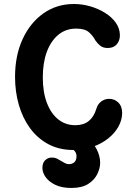

<svg xmlns="http://www.w3.org/2000/svg" viewBox="-20 -735 671 960"><path d="M347.2 15Q275.8 15 221.2 -14.4Q166.8 -43.8 129.8 -94.6Q92.8 -145.5 74 -211.4Q55.2 -277.2 55.2 -350.2Q55.2 -457 92.9 -539Q130.5 -621 197 -668Q263.5 -715 349.2 -715Q391.2 -715 431.6 -703.2Q472 -691.5 505.4 -670.6Q538.8 -649.8 558.8 -621.6Q578.8 -593.5 579.5 -560Q580 -532.8 564.2 -513.9Q548.5 -495 518.8 -495Q495 -495 480.8 -506.8Q466.5 -518.5 457 -532.8Q445.8 -554.8 425.2 -573.4Q404.8 -592 360.8 -592Q309 -592 271.8 -561.2Q234.5 -530.5 214.2 -476Q194 -421.5 194 -348Q194 -274.2 214.4 -220.8Q234.8 -167.2 271.1 -138.1Q307.5 -109 356.8 -109Q398 -109 423.9 -130Q449.8 -151 462 -191.8Q468.5 -214 485.9 -227.4Q503.2 -240.8 526 -240.8Q552.8 -240.8 571.9 -222Q591 -203.2 590.8 -168.8Q590.2 -134 571.6 -101Q553 -68 520 -42Q487 -16 442.9 -0.5Q398.8 15 347.2 15ZM336.8 204.8Q289.2 204.8 257 189.4Q224.8 174 208.4 150.9Q192 127.8 192 105Q192 79.2 206 66Q220 52.8 238 52.8Q255.5 52.8 266.6 58.9Q277.8 65 287.5 70.8Q296.2 76.2 305.5 81Q314.8 85.8 325.2 85.8Q340.2 85.8 351.4 76.4Q362.5 67 362.5 45.8Q362.5 30 352.2 18.8Q342 7.5 324.5 7.5Q306.8 7.5 295.8 -3.9Q284.8 -15.2 284.8 -30.5Q284.8 -47.5 297 -58.8Q309.2 -70 329 -70Q379 -70 412.9 -46.1Q446.8 -22.2 463.8 12Q480.8 46.2 480.8 79Q480.8 105 467 134.4Q453.2 163.8 421.8 184.2Q390.2 204.8 336.8 204.8Z"/></svg>

Font: National Park
Style: Regular
Weight: 400
Designer: Andrea Herstowski, Ben Hoepner
Version: Version 1.009